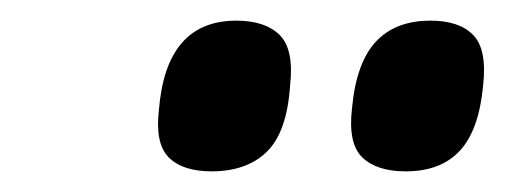

<svg xmlns="http://www.w3.org/2000/svg" viewBox="-20 -779 489 186"><path d="M373 -613Q345 -613 331 -626.5Q317 -640 321 -674Q325 -718 344 -738.5Q363 -759 397 -759Q425 -759 438.5 -745Q452 -731 448 -696Q444 -653 425.5 -633Q407 -613 373 -613ZM185 -613Q157 -613 143.5 -626.5Q130 -640 134 -673Q141 -759 209 -759Q237 -759 251 -745Q265 -731 261 -696Q258 -651 238.5 -632Q219 -613 185 -613Z"/></svg>

Font: Georama
Style: Bold Italic
Weight: 700
Italic angle: -9°
Designer: Jean-Baptiste Levee
Foundry: Production Type
Version: Version 1.000